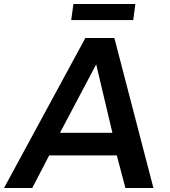

<svg xmlns="http://www.w3.org/2000/svg" viewBox="-64 -940 850 960"><path d="M602.1 -839.8H292L303.2 -919.9H612.8ZM520 -163.1H182.1L97.2 0H-43.9L362.8 -750H507.8L703.1 0H563ZM498 -275.9 417 -618.2 235.8 -275.9Z"/></svg>

Font: Oakes Grotesk
Style: SemiBold Italic
Weight: 600
Designer: Samuel Oakes
Foundry: Samuel Oakes
Version: Version 1.0 | wf-rip DC20170320